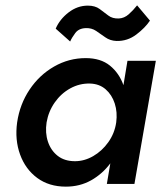

<svg xmlns="http://www.w3.org/2000/svg" viewBox="-20 -687 611 717"><path d="M44 -230Q35 -165 55 -110Q75 -55 119 -22.5Q163 10 226 10Q278 10 320 -13.5Q362 -37 392 -77L379 0H482L562 -460H456L441 -369Q425 -414 390.5 -442Q356 -470 300 -470Q237 -470 182 -438.5Q127 -407 90.5 -352.5Q54 -298 44 -230ZM154 -230Q161 -271 184.5 -304.5Q208 -338 242.5 -357Q277 -376 316 -375Q351 -374 374.5 -353.5Q398 -333 408.5 -300.5Q419 -268 414 -230Q408 -189 384.5 -156Q361 -123 328 -104Q295 -85 260 -85Q221 -85 195.5 -105Q170 -125 159 -158Q148 -191 154 -230ZM188 -580 242 -532Q248 -546 261 -563.5Q274 -581 300 -582Q322 -583 339 -571.5Q356 -560 373.5 -547.5Q391 -535 415 -534Q456 -533 489 -558Q522 -583 540 -610L492 -667Q477 -648 460.5 -633.5Q444 -619 424 -618Q400 -617 384.5 -629Q369 -641 352 -653.5Q335 -666 308 -666Q269 -666 236 -640.5Q203 -615 188 -580Z"/></svg>

Font: Jost* 500 Medium Italic
Style: Italic
Weight: 500
Italic angle: -10°
Version: Version 3.200; ttfautohint (v0.97) -l 8 -r 50 -G 200 -x 14 -